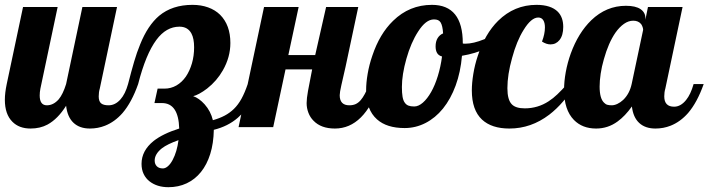

<svg xmlns="http://www.w3.org/2000/svg" viewBox="-28 -529 2948 799"><path d="M23.4 -22.5Q-7.8 -53.7 -7.8 -113.8Q-7.8 -142.1 0 -179.2L67.9 -500H211.9L140.1 -160.2Q137.2 -145 137.2 -131.8Q137.2 -90.8 167 -90.8Q194.3 -90.8 216.3 -115.7Q233.9 -136.7 247.1 -179.2L314.9 -500H459L387.2 -160.2Q382.8 -145.5 382.8 -127.9Q382.8 -107.4 392.6 -99.1Q402.3 -90.8 423.8 -90.8Q451.7 -90.8 473.6 -115.7Q493.2 -137.7 504.9 -179.2H546.9Q520 -103 481.9 -58.6Q449.7 -22 409.2 -5.9Q379.4 5.9 346.2 5.9Q303.2 5.9 277.8 -18.1Q252.4 -42 247.1 -88.9Q212.9 -34.2 169.9 -10.7Q139.2 5.9 99.1 5.9Q51.3 5.9 23.4 -22.5Z M594.2 225.6Q578.6 213.4 569.8 195.1Q561 176.8 561 152.8Q561 98.1 611.3 57.6Q649.9 27.3 717.8 5.9Q714.8 -100.1 646 -100.1H614.7L627.9 -160.2H656.7Q683.1 -160.2 706.1 -173.3Q729 -186.5 745.6 -210.4Q761.7 -234.4 770.8 -265.6Q779.8 -296.9 779.8 -332Q779.8 -368.7 768.6 -389.6Q753.4 -418 718.8 -418Q663.6 -418 623 -363.3Q578.6 -303.7 546.9 -179.2H504.9Q519 -234.4 530.3 -272.7Q541.5 -311 555.2 -344.2Q586.9 -423.3 634.3 -463.4Q689 -508.8 772.9 -508.8Q808.6 -508.8 837.9 -498.3Q867.2 -487.8 887.7 -467.8Q930.7 -424.8 930.7 -350.1Q930.7 -291 899.4 -236.3Q874.5 -192.4 834 -160.6Q816.9 -147.5 801.5 -139.2Q786.1 -130.9 775.9 -128.9Q800.3 -120.6 823.7 -94.7Q849.1 -65.9 857.9 -28.8Q885.7 -36.6 907 -47.9Q928.2 -59.1 945.3 -75.7Q962.9 -92.8 976.8 -117.9Q990.7 -143.1 1002.9 -179.2H1044.9Q1018.6 -88.9 961.9 -39.1Q920.9 -3.4 861.8 11.2Q860.8 67.4 846.9 111.8Q833 156.2 808.1 187Q783.2 217.8 748.8 233.9Q714.4 250 672.9 250Q625.5 250 594.2 225.6ZM690.4 136.7Q708.5 103 714.8 54.2Q668.5 70.8 646 87.9Q615.7 111.8 615.7 139.2Q615.7 153.8 624.5 162.8Q633.3 171.9 649.9 171.9Q660.2 171.9 670.9 162.6Q681.6 153.3 690.4 136.7Z M1276.9 -26.4Q1262.7 -40.5 1255.4 -59.8Q1248 -79.1 1248 -100.1Q1248 -118.7 1253.7 -150.4Q1259.3 -182.1 1271 -240.2H1160.2L1108.9 0H964.8L1070.8 -500H1214.8L1171.9 -299.8H1283.7L1329.1 -500H1462.9L1410.2 -252L1392.6 -174.8Q1385.7 -144.5 1385.7 -132.8Q1385.7 -90.8 1425.8 -90.8Q1440.9 -90.8 1452.1 -95.9Q1463.4 -101.1 1473.1 -112.3Q1481.9 -122.6 1490 -137.7Q1498 -152.8 1509.8 -179.2H1551.8Q1488.8 5.9 1365.7 5.9Q1308.1 5.9 1276.9 -26.4Z M1541 -32.2Q1495.6 -72.3 1495.6 -153.8Q1495.6 -184.6 1502 -221.9Q1508.3 -259.3 1521.5 -297.4Q1551.8 -388.2 1607.9 -442.4Q1675.8 -508.8 1769.5 -508.8Q1897.9 -508.8 1897.9 -349.1V-348.1Q1900.9 -347.2 1902.8 -347.2H1908.7Q1941.9 -347.2 1987.3 -365.7Q2027.3 -382.3 2063 -407.2L2071.8 -379.9Q2042.5 -349.1 1996.3 -327.6Q1950.2 -306.2 1894.5 -296.9Q1888.7 -229 1868.2 -173.1Q1847.7 -117.2 1815.4 -77.1Q1783.7 -38.1 1742.7 -17.1Q1701.7 3.9 1655.8 3.9Q1581.5 3.9 1541 -32.2ZM1766.1 -146Q1782.2 -174.3 1793.9 -212.4Q1805.7 -250.5 1811.5 -293.9Q1796.9 -297.9 1790.8 -308.6Q1784.7 -319.3 1784.7 -335.9Q1784.7 -356.4 1793 -370.1Q1801.3 -383.8 1815.9 -390.1Q1814 -421.9 1805.7 -435.5Q1801.3 -442.4 1794.7 -445.3Q1788.1 -448.2 1777.8 -448.2Q1744.1 -448.2 1711.9 -397.5Q1682.1 -351.6 1663.1 -284.2Q1644.5 -218.3 1644.5 -167Q1644.5 -142.1 1647.2 -126.5Q1649.9 -110.8 1656.2 -102.1Q1662.1 -93.3 1671.4 -89.6Q1680.7 -85.9 1695.8 -85.9Q1713.4 -85.9 1731.7 -101.8Q1750 -117.7 1766.1 -146Z M1978 -31.2Q1935.5 -70.8 1935.5 -152.8Q1935.5 -183.6 1941.7 -221.4Q1947.8 -259.3 1960.4 -296.9Q1990.2 -388.2 2044.9 -442.4Q2112.3 -508.8 2204.6 -508.8Q2264.6 -508.8 2293.5 -480Q2315.9 -457 2315.9 -417Q2315.9 -381.8 2300.3 -362.3Q2285.6 -344.2 2262.7 -344.2Q2246.1 -344.2 2227.5 -356Q2239.7 -387.7 2239.7 -415Q2239.7 -434.1 2232.7 -445.1Q2225.6 -456.1 2211.9 -456.1Q2182.6 -456.1 2150.9 -404.3Q2122.1 -358.4 2103 -287.6Q2083.5 -218.3 2083.5 -162.1Q2083.5 -113.3 2102.1 -94.7Q2118.2 -78.1 2155.8 -78.1Q2210 -78.1 2254.9 -107.4Q2273.9 -119.6 2291.5 -136.5Q2309.1 -153.3 2332.5 -179.2H2366.7Q2319.3 -99.1 2257.8 -51.8Q2182.1 5.9 2091.8 5.9Q2018.1 5.9 1978 -31.2Z M2360.4 -29.8Q2319.3 -71.8 2319.3 -154.8Q2319.3 -189.9 2326.4 -229Q2333.5 -268.1 2347.2 -306.2Q2378.4 -392.1 2432.6 -444.8Q2495.1 -504.9 2576.7 -504.9Q2617.2 -504.9 2637.5 -491Q2657.7 -477.1 2657.7 -454.1V-446.8L2668.5 -500H2812.5L2740.7 -160.2Q2736.3 -145.5 2736.3 -127.9Q2736.3 -85 2777.3 -85Q2804.7 -85 2827.1 -112.8Q2846.2 -136.2 2858.4 -179.2H2900.4Q2873.5 -103 2835.4 -58.6Q2803.2 -22 2762.7 -5.9Q2732.9 5.9 2699.7 5.9Q2657.2 5.9 2632.1 -17.3Q2606.9 -40.5 2601.6 -85.9Q2573.2 -45.9 2542 -23.4Q2502 5.9 2452.6 5.9Q2395.5 5.9 2360.4 -29.8ZM2565.4 -113.3Q2591.8 -138.7 2600.6 -179.2L2648.4 -404.8Q2648.4 -409.7 2646.2 -416.3Q2644 -422.9 2640.1 -428.7Q2628.4 -442.9 2607.4 -442.9Q2587.4 -442.9 2568.6 -429.7Q2549.8 -416.5 2533.2 -393.1Q2503.9 -350.6 2484.9 -282.2Q2476.1 -252 2471.7 -222.4Q2467.3 -192.9 2467.3 -168.9Q2467.3 -119.1 2485.8 -101.6Q2492.2 -94.7 2500 -92.8Q2507.8 -90.8 2517.6 -90.8Q2528.8 -90.8 2541.3 -96.7Q2553.7 -102.5 2565.4 -113.3Z"/></svg>

Font: Pattaya
Style: Regular
Weight: 400
Designer: Pablo Impallari / Thai characters Designed by Thanarat Vachiruckul and Suppakit Chalermlarp
Foundry: Pablo Impallari
Version: Version 2.001